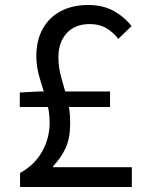

<svg xmlns="http://www.w3.org/2000/svg" viewBox="-20 -746 595 766"><path d="M60 0V-56Q117 -87 147.5 -140.5Q178 -194 178 -257Q178 -302 165 -346Q152 -390 138.5 -434Q125 -478 125 -522Q125 -585 150.5 -631Q176 -677 222.5 -701.5Q269 -726 332 -726Q391 -726 433.5 -702.5Q476 -679 505 -642L452 -591Q431 -618 403.5 -634Q376 -650 338 -650Q279 -650 246 -613.5Q213 -577 213 -518Q213 -476 225 -435Q237 -394 248.5 -350.5Q260 -307 260 -256Q260 -196 242.5 -157Q225 -118 192 -83V-79H506V0ZM59 -319V-377L134 -381H419V-319Z"/></svg>

Font: Noto Sans KR Thin
Style: Regular
Weight: 400
Version: Version 2.004-H2;hotconv 1.0.118;makeotfexe 2.5.65603